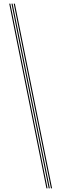

<svg xmlns="http://www.w3.org/2000/svg" viewBox="-20 -820 362 1040"><path d="M237.5 200H231.5L30 -800H36ZM262 200H256L54.5 -800H60.5ZM249.8 200H243.8L42.2 -800H48.2Z"/></svg>

Font: Big Shoulders Inline Display Thin ExtraLight
Style: Regular
Weight: 250
Version: Version 2.002